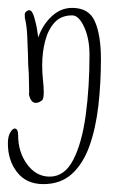

<svg xmlns="http://www.w3.org/2000/svg" viewBox="-23 -293 292 487"><path d="M87 174Q44 174 20.5 144Q-3 114 -3 71Q-3 53 3 43Q9 33 14 33Q23 33 23 50Q23 93 46 124Q69 155 103 155Q141 155 163 112Q185 69 194.5 -1.5Q204 -72 204 -154Q204 -195 190.5 -224.5Q177 -254 160 -254Q132 -254 115.5 -236Q99 -218 91.5 -189Q84 -160 84 -127Q84 -117 84.5 -108Q85 -99 86 -90Q87 -81 87.5 -73Q88 -65 88 -59Q88 -41 83 -38Q76 -33 73 -33Q71 -32 68 -32Q56 -32 51 -51Q51 -53 50.5 -55Q50 -57 51 -58L50 -106Q49 -117 48.5 -129Q48 -141 48 -152Q47 -179 46 -203Q45 -227 40 -248V-250Q39 -257 41 -261Q44 -265 49 -267H51Q57 -267 60 -259Q64 -251 67 -237Q69 -230 70.5 -221Q72 -212 74 -198Q85 -230 108 -251.5Q131 -273 160 -273Q203 -273 218 -238Q233 -203 233 -143Q233 -82 226.5 -25Q220 32 204 77Q188 122 159.5 148Q131 174 87 174Z"/></svg>

Font: Puppies Play
Style: Regular
Weight: 400
Designer: Robert E. Leuschke
Foundry: Robert E. Leuschke
Version: Version 1.010; ttfautohint (v1.8.3)